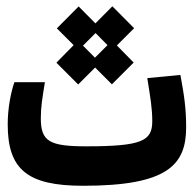

<svg xmlns="http://www.w3.org/2000/svg" viewBox="-20 -596 626 620"><path d="M248.5 3.9C521.5 3.9 581.1 -63.5 581.1 -185.1C581.1 -246.1 574.7 -288.6 562.5 -354L455.6 -343.8C465.8 -280.3 471.7 -245.1 471.7 -204.6C471.7 -141.1 439 -123.5 258.3 -123.5C139.2 -123.5 111.8 -139.6 111.8 -214.4C111.8 -251.5 116.7 -278.8 125 -330.6H26.4C14.2 -294.4 4.9 -244.6 4.9 -194.3C4.9 -48.3 68.8 3.9 248.5 3.9ZM232.4 -323.2 287.1 -377.9 341.3 -323.7 411.6 -394 357.4 -449.2 413.1 -504.9 342.8 -575.7 288.1 -520.5 233.9 -575.2 163.6 -504.4 217.8 -450.2 162.1 -393.6ZM286.6 -409.7 248 -448.7 288.6 -489.3 327.1 -450.2Z"/></svg>

Font: Cascadia Mono SemiBold
Style: Regular
Weight: 600
Monospace: yes
Designer: Aaron Bell
Foundry: Saja Typeworks
Version: Version 2404.023